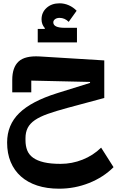

<svg xmlns="http://www.w3.org/2000/svg" viewBox="-20 -836 706 1160"><path d="M337 304Q263 304 205 285Q147 266 106.5 230Q66 194 44.5 142.5Q23 91 23 25Q23 -81 96 -152.5Q169 -224 325 -273L524 -335V-341L169 -349V-278H54V-353Q54 -429 92.5 -464.5Q131 -500 219 -495L610 -471V-244L387 -184Q317 -165 269 -148Q221 -131 191 -110.5Q161 -90 147.5 -63.5Q134 -37 134 -1V11Q134 46 144.5 72.5Q155 99 180 117Q205 135 245.5 144.5Q286 154 346 154Q415 154 479 128.5Q543 103 591 56L666 174Q605 235 518.5 269.5Q432 304 337 304ZM208 -661H250L251 -666Q231 -688 231 -719Q231 -761 261.5 -788.5Q292 -816 340 -816Q369 -816 396 -804Q423 -792 443 -771L395 -704Q371 -728 340 -728Q323 -728 312.5 -720Q302 -712 302 -701Q302 -668 371 -668H445V-580H208Z"/></svg>

Font: IBM Plex Arabic
Style: Bold
Weight: 700
Designer: Mike Abbink, Paul van der Laan, Pieter van Rosmalen, Wael Morcos, Khajak Apelian
Foundry: Bold Monday
Version: Version 1.0